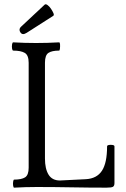

<svg xmlns="http://www.w3.org/2000/svg" viewBox="-20 -861 580 884"><path d="M45 3Q42 3 40.5 -6Q39 -15 40.5 -24.5Q42 -34 45 -34Q79 -34 95.5 -44.5Q112 -55 112 -89V-572Q112 -607 94 -617.5Q76 -628 41 -628Q37 -628 35.5 -637.5Q34 -647 35.5 -656.5Q37 -666 41 -666Q94 -663 146 -663Q198 -663 252 -666Q256 -666 256.5 -656.5Q257 -647 256 -637.5Q255 -628 252 -628Q219 -628 203 -617.5Q187 -607 187 -572V-131Q187 -84 203.5 -57Q220 -30 256 -30L376 -36Q426 -39 449.5 -75Q473 -111 473 -187Q473 -192 481.5 -193.5Q490 -195 498.5 -193.5Q507 -192 507 -187V-18Q507 -5 500 -1Q493 3 470 3Q390 3 309.5 1.5Q229 0 149 0Q98 0 45 3ZM87 -704Q77 -704 71.5 -716.5Q66 -729 79 -740L185 -839Q190 -844 198.5 -838Q207 -832 214.5 -821Q222 -810 226 -800.5Q230 -791 225 -788L103 -710Q99 -708 95 -706Q91 -704 87 -704Z"/></svg>

Font: Junicode Two Beta Condensed
Style: Regular
Weight: 400
Width: 3
Designer: Peter S. Baker
Foundry: Briery Creek Software
Version: Version 1.053; ttfautohint (v1.8.4)